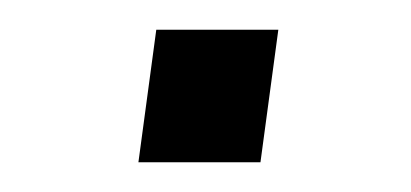

<svg xmlns="http://www.w3.org/2000/svg" viewBox="-20 -353 276 129"><path d="M155 -244H73L85 -333H167Z"/></svg>

Font: Chivo Light Italic
Style: Regular
Weight: 300
Italic angle: -8.05°
Designer: Hector Gatti
Foundry: Omnibus-Type
Version: Version 1.007